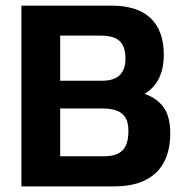

<svg xmlns="http://www.w3.org/2000/svg" viewBox="-20 -664 661 684"><path d="M387.5 0Q484.5 0 535.5 -48.4Q586.6 -96.8 586.6 -189.3Q586.6 -248.3 563 -281.3Q539.4 -314.3 495 -329.6Q563.5 -371.1 563.5 -468.7Q563.5 -554.6 516.7 -599.2Q469.9 -643.9 376.8 -643.9H56.3V0ZM194.4 -537.1H338.7Q387.1 -537.1 407.1 -516.9Q427 -496.7 427 -455.6Q427 -377.6 346.6 -376.4H194.4ZM194.4 -277.6H343.7Q374.6 -277.6 395.5 -270.1Q416.4 -262.5 427.2 -244.4Q437.9 -226.3 437.4 -196.6Q437.4 -149.3 416.5 -128.3Q395.6 -107.3 350.7 -107.3H194.4Z"/></svg>

Font: Arad-VF Thin Dots1
Style: Regular
Weight: 100
Designer: Mohammad Darvishi
Version: Version 1.000;August 30, 2024;FontCreator 15.0.0.2992 64-bit